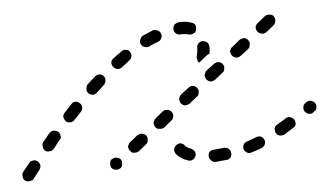

<svg xmlns="http://www.w3.org/2000/svg" viewBox="-43 -320 676 391"><g transform="rotate(-5 294.5 -124.0)"><path d="M28 -6Q27 -11 23 -15Q21 -16 19 -17Q17 -18 14 -17Q12 -17 9 -16Q7 -15 6 -13L-8 4Q-11 8 -10 13Q-10 19 -6 22Q-4 23 -1 24Q1 25 3 24Q6 24 8 23Q10 22 12 20L25 3Q28 -1 28 -6ZM411 15Q413 14 415 12Q416 10 417 7Q418 5 417 2Q417 -3 413 -6Q409 -9 404 -9Q394 -8 383 -7Q378 -7 374 -4Q371 0 371 5Q371 8 372 10Q373 12 375 14Q377 16 379 17Q381 18 384 18Q395 17 406 16Q409 16 411 15ZM170 2Q169 8 172 12Q174 14 176 15Q178 16 180 16Q183 17 185 16Q188 15 190 14Q194 11 194 5Q195 0 192 -4Q190 -6 188 -7Q186 -8 184 -8Q181 -9 179 -8Q176 -7 174 -6Q170 -3 170 2ZM337 10Q342 8 344 3Q345 1 345 -2Q345 -4 344 -6Q343 -9 341 -10Q339 -12 337 -13Q328 -16 324 -21Q323 -23 321 -24Q318 -25 316 -26Q313 -26 311 -25Q309 -24 307 -23Q303 -19 302 -14Q302 -9 305 -5Q313 5 328 10Q333 12 337 10ZM484 -5Q486 -6 487 -9Q488 -11 488 -14Q488 -16 487 -18Q485 -23 481 -25Q476 -27 471 -25Q461 -21 452 -18Q447 -17 444 -12Q442 -8 443 -3Q444 0 446 2Q447 3 450 5Q452 6 454 6Q457 6 459 5Q470 2 480 -2Q483 -3 484 -5ZM211 -33Q210 -31 209 -29Q209 -26 210 -24Q211 -21 212 -20Q214 -18 216 -16Q218 -15 220 -15Q223 -15 225 -15Q228 -16 230 -17L246 -30Q250 -33 250 -38Q251 -44 248 -48Q246 -50 244 -51Q242 -52 240 -52Q237 -53 235 -52Q232 -51 230 -50L214 -37Q212 -36 211 -33ZM553 -44Q554 -49 551 -54Q550 -56 548 -57Q546 -59 544 -59Q541 -60 539 -60Q536 -59 534 -58Q525 -52 516 -47Q514 -46 512 -44Q511 -42 510 -40Q509 -37 510 -35Q510 -32 511 -30Q513 -28 514 -26Q516 -25 519 -24Q521 -24 524 -24Q526 -24 528 -25Q538 -31 547 -37Q552 -39 553 -44ZM74 -58Q75 -60 74 -63Q74 -65 73 -67Q72 -70 70 -71Q66 -74 61 -74Q56 -74 52 -70L38 -53Q35 -49 36 -44Q36 -39 40 -35Q44 -32 49 -33Q54 -33 58 -37L71 -54Q73 -55 74 -58ZM267 -77Q266 -75 265 -73Q265 -70 266 -68Q266 -65 268 -63Q271 -59 276 -59Q282 -58 286 -61L302 -74Q304 -75 305 -78Q306 -80 306 -82Q307 -85 306 -87Q305 -89 304 -91Q301 -95 296 -96Q290 -97 286 -94L270 -81Q268 -79 267 -77ZM597 -70Q598 -72 598 -75Q599 -77 598 -80Q598 -82 596 -84Q593 -88 588 -89Q583 -90 579 -87L577 -86Q575 -84 573 -82Q572 -80 572 -78Q571 -75 572 -73Q572 -70 574 -68Q577 -64 582 -63Q587 -62 591 -65L593 -67Q595 -68 597 -70ZM123 -117Q123 -122 119 -125Q115 -129 110 -129Q105 -129 102 -125Q94 -117 87 -109Q83 -105 83 -100Q84 -95 87 -91Q91 -88 96 -88Q102 -88 105 -92Q113 -100 120 -108Q123 -111 123 -117ZM323 -121Q322 -119 321 -116Q321 -114 322 -112Q322 -109 324 -107Q327 -103 332 -102Q337 -102 342 -105L358 -118Q360 -119 361 -121Q362 -124 362 -126Q363 -128 362 -131Q361 -133 360 -135Q357 -139 352 -140Q346 -141 342 -137L326 -125Q324 -123 323 -121ZM175 -167Q176 -172 172 -176Q169 -180 164 -180Q158 -180 155 -177Q147 -170 138 -162Q135 -158 135 -153Q134 -148 138 -144Q142 -140 147 -140Q152 -140 156 -144Q164 -151 171 -158Q175 -162 175 -167ZM379 -165Q378 -163 377 -160Q377 -158 378 -155Q378 -153 380 -151Q383 -147 388 -146Q393 -146 398 -149L414 -162Q416 -163 417 -165Q418 -167 418 -170Q419 -172 418 -175Q417 -177 416 -179Q413 -183 408 -184Q402 -184 398 -181L382 -169Q380 -167 379 -165ZM367 -217Q367 -223 371 -226Q375 -230 380 -229Q385 -229 389 -225Q392 -221 392 -216Q392 -210 391 -203Q387 -201 384 -199L368 -186Q368 -186 368 -186Q366 -188 365 -192Q364 -195 364 -198Q367 -208 367 -217ZM232 -211Q233 -216 230 -220Q229 -222 227 -224Q225 -225 222 -225Q220 -226 217 -225Q215 -225 213 -223Q204 -217 195 -210Q191 -207 190 -202Q190 -197 193 -193Q196 -189 201 -188Q206 -187 210 -190Q219 -197 227 -203Q231 -206 232 -211ZM435 -209Q434 -206 433 -204Q433 -202 434 -199Q434 -197 436 -195Q439 -191 444 -190Q449 -189 454 -193L470 -205Q472 -207 473 -209Q474 -211 474 -214Q475 -216 474 -219Q473 -221 472 -223Q469 -227 464 -228Q458 -228 454 -225L438 -212Q436 -211 435 -209ZM296 -243Q298 -248 296 -252Q295 -255 293 -257Q292 -258 289 -259Q287 -260 285 -260Q282 -261 280 -260Q270 -256 259 -251Q254 -248 253 -243Q251 -239 253 -234Q256 -229 260 -228Q265 -226 270 -228Q280 -233 289 -236Q294 -238 296 -243ZM489 -248Q489 -243 492 -239Q495 -235 500 -234Q505 -233 510 -236L526 -249Q528 -251 529 -253Q530 -255 530 -257Q531 -260 530 -262Q529 -265 528 -267Q525 -271 520 -271Q514 -272 510 -269L494 -256Q490 -253 489 -248ZM340 -247Q338 -247 335 -247Q330 -246 326 -250Q322 -253 322 -259Q322 -264 325 -268Q329 -271 334 -272Q337 -272 340 -272Q351 -272 359 -269Q364 -268 367 -264Q369 -259 368 -254Q368 -253 367 -251Q366 -250 365 -248Q362 -247 359 -245Q358 -245 356 -245Q354 -245 353 -245Q347 -247 340 -247Z"/></g></svg>

Font: FRB American Cursive Guidelines Dashed
Style: Italic
Weight: 400
Italic angle: -25°
Version: Version 2.0;Modular Font Editor K font №1